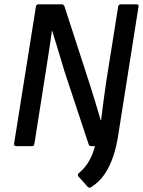

<svg xmlns="http://www.w3.org/2000/svg" viewBox="-20 -675 662 887"><path d="M399 191Q394 194 386 189L343 141Q339 137 339.5 133Q340 129 344 125Q371 103 389.5 72Q408 41 419 0H401Q391 0 389 -10L279 -342Q264 -393 249 -441.5Q234 -490 221 -533H220Q213 -487 206 -437.5Q199 -388 191 -341L139 -11Q137 0 129 0H55Q44 0 45 -11L146 -645Q148 -655 157 -655H267Q274 -655 278 -645L393 -291Q407 -248 420 -204.5Q433 -161 445 -120H447Q452 -162 458 -206.5Q464 -251 470 -293L526 -645Q528 -655 538 -655H610Q622 -655 620 -645L527 -56Q519 -1 503.5 46Q488 93 463 130Q438 167 399 191Z"/></svg>

Font: Sofia Sans Semi Condensed SemiBold
Style: Italic
Weight: 600
Italic angle: -9°
Version: Version 4.100